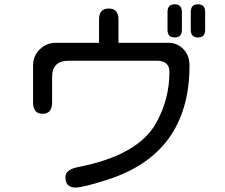

<svg xmlns="http://www.w3.org/2000/svg" viewBox="-20 -804 1040 887"><path d="M282.2 13.7Q282.2 -20.5 340.8 -32.2Q617.2 -85.9 701.2 -235.4Q762.7 -345.7 762.7 -471.7Q762.7 -523.4 705.1 -523.4H296.9Q220.7 -523.4 220.7 -448.2V-331.1Q220.7 -278.3 176.8 -278.3Q132.8 -278.3 132.8 -331.1V-502Q132.8 -545.9 164.1 -576.2Q195.3 -606.4 239.3 -606.4H437.5V-713.9Q437.5 -764.6 482.4 -764.6Q527.3 -764.6 527.3 -713.9V-606.4H756.8Q798.8 -606.4 827.1 -577.1Q855.5 -547.9 855.5 -502Q855.5 -92.8 472.7 27.3Q363.3 62.5 328.1 62.5Q282.2 62.5 282.2 13.7ZM753.9 -666V-749Q753.9 -784.2 787.1 -784.2Q820.3 -784.2 820.3 -749V-666Q820.3 -630.9 787.1 -630.9Q753.9 -630.9 753.9 -666ZM861.3 -666V-749Q861.3 -784.2 894.5 -784.2Q927.7 -784.2 927.7 -749V-666Q927.7 -630.9 894.5 -630.9Q861.3 -630.9 861.3 -666Z"/></svg>

Font: jf-openhuninn-2.1
Style: Regular
Weight: 400
Designer: [Kosugi Maru]
Designed by MOTOYA      

[Varela Round]
Joe Prince (Latin component); Avraham Cornfeld (Hebrew component)
Foundry: justfont Co., Ltd.
Version: 2.1